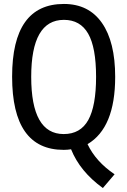

<svg xmlns="http://www.w3.org/2000/svg" viewBox="-20 -745 640 967"><path d="M420.9 -19Q462.4 68.8 557.1 132.8L498 202.1Q382.8 118.7 337.9 6.8Q320.3 9.8 300.8 9.8Q41 9.8 41 -358.9Q41 -725.1 301.8 -725.1Q426.8 -725.1 493.4 -629.6Q560.1 -534.2 560.1 -357.9Q560.1 -101.1 420.9 -19ZM300.8 -69.8Q385.3 -69.8 424.6 -140.6Q463.9 -211.4 463.9 -357.9Q463.9 -505.9 424.1 -575.4Q384.3 -645 301.8 -645Q137.2 -645 137.2 -357.9Q137.2 -69.8 300.8 -69.8Z"/></svg>

Font: Droid Sans Mono
Style: Regular
Weight: 400
Monospace: yes
Version: Version 1.00 build 112